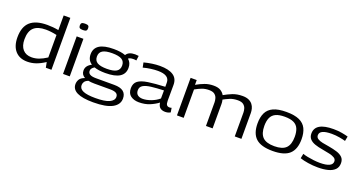

<svg xmlns="http://www.w3.org/2000/svg" viewBox="-47 -1547 4835 2575"><g transform="rotate(20 2370.5 -260.0)"><path d="M547 1 532 -75Q463 -30 404 -10Q345 10 283 10Q172 10 110.5 -59.5Q49 -129 49 -254Q49 -404 128.5 -475Q208 -546 371 -546Q409 -546 450 -542.5Q491 -539 532 -531V-740H627V1ZM531 -140V-461Q486 -471 447 -475.5Q408 -480 374 -480Q259 -480 203 -427.5Q147 -375 147 -260Q147 -166 192 -115.5Q237 -65 317 -65Q369 -65 419 -82.5Q469 -100 531 -140Z M840 -644Q807 -644 794 -654Q781 -664 781 -690Q781 -715 794 -725Q807 -735 840 -735Q874 -735 886.5 -725Q899 -715 899 -690Q899 -664 886.5 -654Q874 -644 840 -644ZM792 0V-536H888V0Z M1300 220Q995 220 995 71Q995 35 1014 3Q1033 -29 1088 -49Q1034 -78 1034 -138Q1034 -175 1054.5 -202Q1075 -229 1114 -249Q1049 -291 1049 -376Q1049 -461 1115.5 -504Q1182 -547 1319 -547Q1423 -547 1487 -522Q1520 -578 1612 -578Q1636 -578 1663 -574L1654 -506Q1643 -509 1631.5 -509.5Q1620 -510 1609 -510Q1565 -510 1540 -491Q1590 -450 1590 -376Q1590 -291 1523.5 -248Q1457 -205 1319 -205Q1222 -205 1160 -227Q1138 -214 1125.5 -198Q1113 -182 1113 -161Q1113 -97 1225 -97H1488Q1661 -97 1661 36Q1661 123 1572 171.5Q1483 220 1300 220ZM1319 -265Q1413 -265 1456 -291.5Q1499 -318 1499 -376Q1499 -434 1456 -460.5Q1413 -487 1319 -487Q1226 -487 1182.5 -460.5Q1139 -434 1139 -376Q1139 -318 1182.5 -291.5Q1226 -265 1319 -265ZM1077 55Q1077 107 1133.5 131.5Q1190 156 1309 156Q1444 156 1507 126.5Q1570 97 1570 46Q1570 10 1542 -6Q1514 -22 1456 -22H1230Q1181 -22 1144 -30Q1106 -15 1091.5 7Q1077 29 1077 55Z M1712 -132Q1712 -202 1758 -237Q1804 -272 1899 -286Q1994 -300 2140 -307V-365Q2141 -474 1975 -474Q1931 -474 1876.5 -467Q1822 -460 1767 -445L1753 -514Q1809 -529 1867.5 -537.5Q1926 -546 1979 -546Q2103 -546 2169.5 -502.5Q2236 -459 2235 -366L2234 -143Q2234 -98 2247.5 -82Q2261 -66 2285 -66Q2292 -66 2300 -67Q2308 -68 2316 -71L2326 -9Q2293 10 2252 10Q2208 10 2180.5 -11Q2153 -32 2146 -84Q2096 -46 2029 -18Q1962 10 1876 10Q1806 10 1759 -24Q1712 -58 1712 -132ZM1809 -138Q1809 -94 1836 -72.5Q1863 -51 1909 -51Q1962 -51 2026 -74.5Q2090 -98 2139 -140L2140 -255Q2036 -251 1962 -242Q1888 -233 1848.5 -209.5Q1809 -186 1809 -138Z M2418 0V-536H2505V-468Q2563 -501 2620.5 -522.5Q2678 -544 2746 -544Q2810 -544 2846 -521.5Q2882 -499 2901 -465Q2953 -495 3015 -520.5Q3077 -546 3159 -546Q3211 -546 3246 -530Q3281 -514 3301.5 -487.5Q3322 -461 3330 -429.5Q3338 -398 3338 -369V0H3243V-340Q3243 -367 3234 -397Q3225 -427 3198.5 -448.5Q3172 -470 3118 -470Q3054 -470 3004.5 -449Q2955 -428 2919 -408Q2924 -392 2925.5 -376Q2927 -360 2927 -346V0H2832V-338Q2832 -364 2823 -394.5Q2814 -425 2787.5 -446Q2761 -467 2708 -467Q2653 -467 2608 -450Q2563 -433 2514 -405V0Z M3470 -270Q3470 -360 3500 -421.5Q3530 -483 3598.5 -514.5Q3667 -546 3784 -546Q3901 -546 3969.5 -514.5Q4038 -483 4068 -421.5Q4098 -360 4098 -270Q4098 -127 4024 -58.5Q3950 10 3784 10Q3618 10 3544 -58.5Q3470 -127 3470 -270ZM3567 -270Q3567 -160 3618 -109Q3669 -58 3784 -58Q3900 -58 3950.5 -109Q4001 -160 4001 -270Q4001 -339 3981 -385.5Q3961 -432 3913.5 -455Q3866 -478 3784 -478Q3703 -478 3655.5 -455Q3608 -432 3587.5 -385.5Q3567 -339 3567 -270Z M4174 -28 4187 -95Q4214 -85 4256.5 -76.5Q4299 -68 4346.5 -62.5Q4394 -57 4435 -57Q4523 -57 4568 -78Q4613 -99 4613 -141Q4613 -172 4586 -189.5Q4559 -207 4512 -217.5Q4465 -228 4407 -238Q4346 -248 4298 -264.5Q4250 -281 4222.5 -311Q4195 -341 4195 -389Q4195 -546 4456 -546Q4521 -546 4577 -536Q4633 -526 4666 -516L4653 -449Q4623 -458 4568 -468Q4513 -478 4455 -478Q4284 -478 4284 -398Q4284 -366 4310.5 -348.5Q4337 -331 4381 -322Q4425 -313 4478 -305Q4541 -294 4592.5 -278Q4644 -262 4674.5 -232Q4705 -202 4705 -149Q4705 -91 4669.5 -56Q4634 -21 4572.5 -5.5Q4511 10 4431 10Q4361 10 4290.5 -1Q4220 -12 4174 -28Z"/></g></svg>

Font: Georama Extended
Style: Regular
Weight: 400
Width: 7
Designer: Jean-Baptiste Levee
Foundry: Production Type
Version: Version 1.000